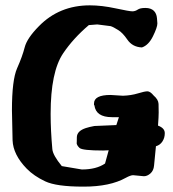

<svg xmlns="http://www.w3.org/2000/svg" viewBox="-20 -693 649 722"><path d="M295.4 8.8H292Q191.9 8.8 149.7 -11.2Q107.4 -31.2 80.6 -58.6Q29.3 -111.3 27.3 -165.5L24.9 -278.3Q24.9 -392.6 44.4 -436.5Q64 -480.5 72.8 -514.9Q81.5 -549.3 126.5 -594.7Q203.1 -672.9 317.9 -672.9Q362.3 -672.9 414.6 -661.6Q466.8 -650.4 477.5 -650.4Q488.3 -650.4 497.6 -656.7Q506.8 -663.1 525.9 -663.1H526.9Q547.4 -663.1 558.6 -652.3Q568.8 -642.1 570.3 -624.5L571.8 -605Q571.8 -590.3 555.2 -556.6Q538.6 -522.9 513.7 -514.6Q478 -516.1 459 -543.9Q440.9 -570.3 424.3 -580.1Q405.8 -591.8 396 -594.7L345.7 -601.1Q326.7 -600.1 314 -598.6Q255.4 -548.8 217.3 -492.2Q170.4 -422.4 170.4 -265.6Q170.4 -264.2 170.4 -262.7Q170.4 -203.6 176.8 -132.3Q178.7 -109.4 212.4 -68.4L287.6 -55.7Q342.3 -55.7 375 -78.1Q381.8 -103.5 388.7 -127.9L368.2 -127Q289.6 -127 279.1 -136.7Q268.6 -146.5 268.1 -155.8L268.6 -156.2Q268.6 -166 269 -177.7Q270 -200.7 302.7 -211.4Q316.4 -215.8 335 -219.2L417.5 -222.7Q422.4 -237.8 427.2 -252.4H400.9Q340.8 -252.4 335 -296.9L333.5 -298.3V-303.7Q333.5 -335.9 395.5 -335.9L442.4 -333Q473.1 -334 498.5 -341.8Q523.9 -349.6 534.4 -349.6Q544.9 -349.6 557.6 -334Q575.7 -318.4 576.2 -302.2Q576.7 -286.1 576.7 -270Q576.7 -253.9 574.2 -220.7Q599.1 -211.4 599.6 -193.4V-191.4Q599.6 -174.8 590.8 -161.1Q582 -147.5 566.4 -143.1Q561 -89.4 559.3 -70.3Q557.6 -51.3 545.7 -40.8Q533.7 -30.3 521 -30.3L480.5 -34.2Q471.2 -34.2 453.1 -24.4Q393.6 8.8 295.4 8.8Z"/></svg>

Font: Drukaatie burti
Style: Bold
Weight: 700
Version: Version 0.14